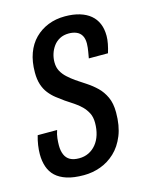

<svg xmlns="http://www.w3.org/2000/svg" viewBox="-97 -597 515 668"><g transform="rotate(-15 160.5 -263.5)"><path d="M123 12Q86 12 61.5 4Q37 -4 22 -18Q7 -32 0 -52.5Q-7 -73 -7 -98Q-7 -113 -4.5 -130Q-2 -147 3 -164H73Q68 -150 66.5 -136Q65 -122 65 -110Q65 -91 71 -77Q77 -63 89.5 -56Q102 -49 122 -49Q141 -49 156.5 -56.5Q172 -64 183.5 -78Q195 -92 201 -111.5Q207 -131 207 -154Q207 -175 199.5 -189.5Q192 -204 180.5 -215.5Q169 -227 154.5 -236.5Q140 -246 125 -256Q111 -266 97.5 -276.5Q84 -287 73 -301Q62 -315 56 -333.5Q50 -352 50 -377Q50 -416 61 -446Q72 -476 92.5 -496.5Q113 -517 140.5 -528Q168 -539 201 -539Q231 -539 254 -532Q277 -525 292.5 -512Q308 -499 316 -480Q324 -461 324 -436Q324 -423 321 -407.5Q318 -392 313 -376H244Q249 -403 250 -413Q251 -423 251 -428Q251 -446 244.5 -457Q238 -468 226 -473Q214 -478 199 -478Q180 -478 166 -470.5Q152 -463 143 -450.5Q134 -438 129.5 -423.5Q125 -409 125 -394Q125 -375 132.5 -361.5Q140 -348 152 -337Q164 -326 178 -316Q196 -304 215 -291.5Q234 -279 250 -263.5Q266 -248 276.5 -225.5Q287 -203 287 -170Q287 -122 273 -87.5Q259 -53 235.5 -31Q212 -9 183 1.5Q154 12 123 12Z"/></g></svg>

Font: Archivo ExtraCondensed
Style: Italic
Weight: 400
Width: 2
Italic angle: -10°
Designer: Hector Gatti
Foundry: Omnibus-Type
Version: Version 2.001